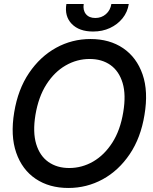

<svg xmlns="http://www.w3.org/2000/svg" viewBox="-20 -933 766 963"><path d="M322.8 9.8Q227.1 9.8 158.9 -36.1Q90.8 -82 61.3 -167.2Q31.7 -252.4 51.3 -370.1Q70.3 -485.4 126 -567.4Q181.6 -649.4 261.5 -693.4Q341.3 -737.3 434.1 -737.3Q529.8 -737.3 597.7 -691.2Q665.5 -645 695.1 -559.8Q724.6 -474.6 704.6 -356.4Q686 -241.7 630.6 -159.7Q575.2 -77.6 495.4 -33.9Q415.5 9.8 322.8 9.8ZM327.1 -90.3Q391.1 -90.3 447.3 -122.8Q503.4 -155.3 543.5 -217.8Q583.5 -280.3 598.1 -370.1Q612.8 -457.5 595 -516.8Q577.1 -576.2 534.2 -606.7Q491.2 -637.2 429.7 -637.2Q365.7 -637.2 309.3 -604.7Q252.9 -572.3 212.9 -509.8Q172.9 -447.3 157.7 -356.4Q143.6 -270 161.6 -210.4Q179.7 -150.9 222.9 -120.6Q266.1 -90.3 327.1 -90.3ZM446.8 -774.9Q377 -774.9 339.8 -813.2Q302.7 -851.6 313 -913.1H399.9Q395 -881.8 410.9 -862.3Q426.8 -842.8 458 -842.8Q489.3 -842.8 511.5 -862.3Q533.7 -881.8 538.6 -913.1H626Q619.6 -872.1 594.5 -841.1Q569.3 -810.1 531.5 -792.5Q493.7 -774.9 446.8 -774.9Z"/></svg>

Font: Inter Tight Medium
Style: Italic
Weight: 500
Italic angle: -9.39999°
Designer: Rasmus Andersson
Foundry: rsms
Version: Version 3.004